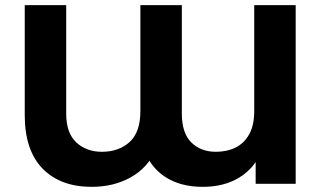

<svg xmlns="http://www.w3.org/2000/svg" viewBox="-20 -720 1261 752"><path d="M1138.1 -700V0H981.3V-152.5L1003.2 -126.6Q977 -61.4 917.5 -24.8Q858 11.8 773.8 11.8Q685.2 11.8 625.4 -28.2Q565.6 -68.2 543.2 -139.3L590.5 -135Q559.9 -63.8 493 -26Q426.1 11.8 338.9 11.8Q216.7 11.8 146.8 -59.7Q76.9 -131.2 76.9 -269.6V-700H239.3V-274.8Q239.3 -198.8 278.9 -162.2Q318.5 -125.5 378.9 -125.5Q445.3 -125.5 487.5 -163.7Q529.8 -201.8 529.8 -285.2V-700H692.2V-274.8Q692.2 -198.8 729.3 -162.2Q766.3 -125.5 825.6 -125.5Q869.1 -125.5 902.9 -142.2Q936.6 -159 956.2 -194.4Q975.7 -229.9 975.7 -285.2V-700Z"/></svg>

Font: Montserrat Thin
Style: Regular
Weight: 100
Designer: Julieta Ulanovsky
Foundry: Julieta Ulanovsky
Version: Version 9.000